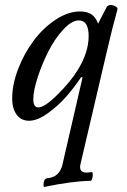

<svg xmlns="http://www.w3.org/2000/svg" viewBox="-20 -461 497 754"><path d="M154.8 272.9Q150.9 272.9 150.9 265.1Q150.9 240.2 167 238.8Q213.4 234.4 225.1 186L304.2 -157.2L298.8 -158.2Q272.9 -119.1 240.7 -82.3Q208.5 -45.4 167.5 -16.1Q126.5 13.2 94.2 13.2Q62.5 13.2 45.2 -11Q27.8 -35.2 27.8 -74.2Q27.8 -129.4 51.5 -190.7Q75.2 -252 112.3 -301.5Q149.4 -351.1 198.2 -383.5Q247.1 -416 293.9 -416Q322.3 -416 339.1 -404.5Q356 -393.1 365.2 -368.2L399.9 -435.1Q404.3 -440.9 414.3 -441.2Q424.3 -441.4 433.8 -435.8Q443.4 -430.2 440.9 -422.9Q422.9 -359.4 398.9 -255.9L295.9 184.1Q288.6 216.8 319.8 216.8Q326.2 216.8 339.8 214.8Q344.2 214.8 344.2 224.1Q344.2 234.9 341.6 241.9Q338.9 249 335.9 249Q262.2 250.5 154.8 272.9ZM130.9 -39.1Q155.3 -39.1 206.8 -90.3Q258.3 -141.6 285.2 -186Q328.1 -255.4 328.1 -318.8Q328.1 -380.9 290 -380.9Q261.7 -380.9 228.5 -345Q195.3 -309.1 170.2 -259.5Q145 -210 127.9 -157.2Q110.8 -104.5 110.8 -70.8Q110.8 -39.1 130.9 -39.1Z"/></svg>

Font: Junicode SmCond Medium
Style: Italic
Weight: 500
Width: 4
Italic angle: -11°
Designer: Peter S. Baker
Version: Version 2.206